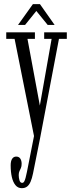

<svg xmlns="http://www.w3.org/2000/svg" viewBox="-20 -684 352 954"><path d="M88.5 251Q69 251 56.8 236Q44.5 221 38.8 195.5Q33 170 33 137.5Q33 116.5 40.2 105.2Q47.5 94 60.5 94Q74 94 80.8 104Q87.5 114 87.5 130Q87.5 142.5 84 150.5Q80.5 158.5 76.8 166.2Q73 174 73 186Q73 199.5 76.8 212Q80.5 224.5 90 224.5Q96.5 224.5 100.2 218Q104 211.5 107.2 199.2Q110.5 187 114 169.5L149 -8L52.5 -491H11V-523.5H153.5V-491H116.5L178 -159.5L236.5 -491H199.5V-523.5H312V-491H273L179 3.5L144 178Q139 202.5 132 218.8Q125 235 114.5 243Q104 251 88.5 251ZM69.5 -560 143.5 -663.5H178.5L251.5 -560H217L160.5 -629.5L104.5 -560Z"/></svg>

Font: Imbue Thin 10pt Light
Style: Regular
Weight: 300
Version: Version 1.102